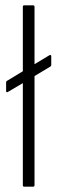

<svg xmlns="http://www.w3.org/2000/svg" viewBox="-20 -703 216 723"><path d="M10 -357Q8 -355 5.5 -356Q3 -357 3 -360V-392Q3 -397 7 -399L166 -495Q173 -498 173 -491V-458Q173 -454 169 -452L66 -390ZM71 0Q66 0 66 -6V-677Q66 -683 71 -683H104Q110 -683 110 -677V-6Q110 0 104 0Z"/></svg>

Font: Sofia Sans Condensed Light
Style: Regular
Weight: 300
Designer: Botio Nikoltchev, Ani Petrova
Foundry: lettersoup
Version: Version 4.101